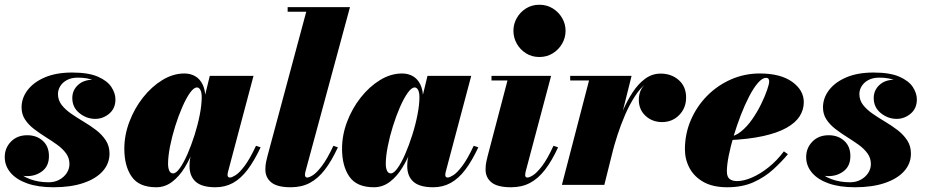

<svg xmlns="http://www.w3.org/2000/svg" viewBox="-20 -780 3908 810"><path d="M205.5 10Q141 10 95 -6.2Q49 -22.5 24.5 -51.5Q0 -80.5 0 -117.5Q0 -155.5 26.2 -182.5Q52.5 -209.5 95 -209.5Q134.5 -209.5 160.5 -186Q186.5 -162.5 186.5 -121.5Q186.5 -80 159 -58.5Q131.5 -37 94 -37Q68.5 -37 47.2 -48.8Q26 -60.5 13.5 -79Q1 -97.5 1 -117.5H28Q28 -85.5 49.5 -61.5Q71 -37.5 106.8 -24.2Q142.5 -11 185 -11Q210.5 -11 230.2 -21.8Q250 -32.5 261.5 -50Q273 -67.5 273 -88Q273 -113.5 258.5 -133.2Q244 -153 221 -169.5Q198 -186 172 -202.2Q146 -218.5 123 -236.2Q100 -254 85.5 -276Q71 -298 71 -327Q71 -366.5 96.5 -400Q122 -433.5 169.8 -453.8Q217.5 -474 284 -474Q353 -474 393 -456.5Q433 -439 450 -412.8Q467 -386.5 467 -360.5Q467 -322.5 440.8 -300.5Q414.5 -278.5 382 -278.5Q345 -278.5 315 -302.8Q285 -327 285 -366.5Q285 -399 308.8 -421.2Q332.5 -443.5 372 -443.5Q409.5 -443.5 437.8 -420.8Q466 -398 466 -360.5H442.5Q442.5 -383 426.5 -404Q410.5 -425 380.8 -438.8Q351 -452.5 309 -452.5Q281 -452.5 262.2 -442.2Q243.5 -432 234 -416.2Q224.5 -400.5 224.5 -383.5Q224.5 -357.5 240.2 -337.2Q256 -317 280.8 -300Q305.5 -283 333.2 -266.5Q361 -250 385.8 -231Q410.5 -212 426.2 -188Q442 -164 442 -132Q442 -90 413.5 -58Q385 -26 332 -8Q279 10 205.5 10Z M639 10Q566.5 10 535.5 -34.8Q504.5 -79.5 504.5 -152.5Q504.5 -210 525.8 -266.2Q547 -322.5 583.2 -368.5Q619.5 -414.5 664.8 -442.2Q710 -470 758 -470Q783.5 -470 803.5 -458.5Q823.5 -447 835 -423.2Q846.5 -399.5 846.5 -363.5Q846.5 -347.5 841.2 -314.2Q836 -281 825.5 -238.8Q815 -196.5 798.2 -153Q781.5 -109.5 758.8 -72.5Q736 -35.5 706 -12.8Q676 10 639 10ZM710.5 -48.5Q723 -48.5 739 -71Q755 -93.5 771 -130.2Q787 -167 800.8 -210.2Q814.5 -253.5 822.8 -295.8Q831 -338 831 -371Q831 -383.5 828.5 -392.5Q826 -401.5 821.5 -406.2Q817 -411 811 -411Q797.5 -411 781.2 -388Q765 -365 748.8 -327.8Q732.5 -290.5 719 -247.2Q705.5 -204 697.2 -162Q689 -120 689 -88.5Q689 -72 694 -60.2Q699 -48.5 710.5 -48.5ZM889 10Q832 10 805.8 -13.2Q779.5 -36.5 779.5 -79.5Q779.5 -90 780.2 -97.5Q781 -105 782 -110L798 -184L824 -265.5L837.5 -346.5L865 -460H1049.5L942 -55.5Q940 -48 940 -41Q940 -37 942.5 -34Q945 -31 950 -31Q958 -31 974 -41Q990 -51 1011.8 -79.8Q1033.5 -108.5 1060 -165L1079.5 -158.5Q1052.5 -101 1024.2 -63.8Q996 -26.5 962.8 -8.2Q929.5 10 889 10Z M1207 10Q1149.5 10 1124.5 -10.5Q1099.5 -31 1099.5 -65Q1099.5 -83 1102.8 -98Q1106 -113 1108.5 -122L1272 -730.5H1193.5V-750H1456.5L1269.5 -59.5Q1268.5 -55 1267.5 -51Q1266.5 -47 1266.5 -43.5Q1266.5 -31 1276 -31Q1284.5 -31 1300.2 -41Q1316 -51 1338 -79.8Q1360 -108.5 1386.5 -165L1405.5 -158.5Q1379 -101 1350.2 -63.8Q1321.5 -26.5 1286.8 -8.2Q1252 10 1207 10Z M1557.5 10Q1485 10 1454 -34.8Q1423 -79.5 1423 -152.5Q1423 -210 1444.2 -266.2Q1465.5 -322.5 1501.8 -368.5Q1538 -414.5 1583.2 -442.2Q1628.5 -470 1676.5 -470Q1702 -470 1722 -458.5Q1742 -447 1753.5 -423.2Q1765 -399.5 1765 -363.5Q1765 -347.5 1759.8 -314.2Q1754.5 -281 1744 -238.8Q1733.5 -196.5 1716.8 -153Q1700 -109.5 1677.2 -72.5Q1654.5 -35.5 1624.5 -12.8Q1594.5 10 1557.5 10ZM1629 -48.5Q1641.5 -48.5 1657.5 -71Q1673.5 -93.5 1689.5 -130.2Q1705.5 -167 1719.2 -210.2Q1733 -253.5 1741.2 -295.8Q1749.5 -338 1749.5 -371Q1749.5 -383.5 1747 -392.5Q1744.5 -401.5 1740 -406.2Q1735.5 -411 1729.5 -411Q1716 -411 1699.8 -388Q1683.5 -365 1667.2 -327.8Q1651 -290.5 1637.5 -247.2Q1624 -204 1615.8 -162Q1607.5 -120 1607.5 -88.5Q1607.5 -72 1612.5 -60.2Q1617.5 -48.5 1629 -48.5ZM1807.5 10Q1750.5 10 1724.2 -13.2Q1698 -36.5 1698 -79.5Q1698 -90 1698.8 -97.5Q1699.5 -105 1700.5 -110L1716.5 -184L1742.5 -265.5L1756 -346.5L1783.5 -460H1968L1860.5 -55.5Q1858.5 -48 1858.5 -41Q1858.5 -37 1861 -34Q1863.5 -31 1868.5 -31Q1876.5 -31 1892.5 -41Q1908.5 -51 1930.2 -79.8Q1952 -108.5 1978.5 -165L1998 -158.5Q1971 -101 1942.8 -63.8Q1914.5 -26.5 1881.2 -8.2Q1848 10 1807.5 10Z M2136.5 10Q2078.5 10 2053.5 -10.5Q2028.5 -31 2028.5 -65Q2028.5 -84 2032 -99Q2035.5 -114 2037.5 -122.5L2121 -440.5H2053.5V-460H2305L2198.5 -59.5Q2197.5 -55.5 2196.5 -50.8Q2195.5 -46 2195.5 -41.5Q2195.5 -36.5 2197.8 -33.8Q2200 -31 2205 -31Q2213.5 -31 2229.2 -41Q2245 -51 2267 -79.8Q2289 -108.5 2315 -165L2334.5 -158.5Q2308 -101 2279.2 -63.8Q2250.5 -26.5 2215.8 -8.2Q2181 10 2136.5 10ZM2255.5 -539.5Q2224 -539.5 2199.2 -555Q2174.5 -570.5 2160.2 -595.8Q2146 -621 2146 -650Q2146 -679 2160.2 -704Q2174.5 -729 2199.2 -744.5Q2224 -760 2255.5 -760Q2287 -760 2312 -744.5Q2337 -729 2351.5 -704Q2366 -679 2366 -650Q2366 -621 2351.5 -595.8Q2337 -570.5 2312 -555Q2287 -539.5 2255.5 -539.5Z M2350.5 0 2465 -440.5H2385.5V-460H2644.5L2529.5 0ZM2551 -133Q2560.5 -173.5 2574 -219.5Q2587.5 -265.5 2606.2 -309.8Q2625 -354 2648.8 -390.2Q2672.5 -426.5 2702 -448Q2731.5 -469.5 2767 -469.5Q2812.5 -469.5 2843.5 -442.2Q2874.5 -415 2874.5 -368.5Q2874.5 -324.5 2845.5 -294.8Q2816.5 -265 2773 -265Q2732 -265 2703.5 -291.2Q2675 -317.5 2675 -358.5Q2675 -401 2703.8 -426.8Q2732.5 -452.5 2774.5 -452.5Q2816.5 -452.5 2845 -431.2Q2873.5 -410 2873.5 -368.5L2854 -369Q2854 -408.5 2829.5 -429.5Q2805 -450.5 2765 -450.5Q2734 -450.5 2707.2 -429.2Q2680.5 -408 2658 -373Q2635.5 -338 2617.2 -295.8Q2599 -253.5 2585.2 -211Q2571.5 -168.5 2562.5 -133Z M3048 10Q2987.5 10 2948 -12.2Q2908.5 -34.5 2889 -71Q2869.5 -107.5 2869.5 -150Q2869.5 -215.5 2894.5 -273.5Q2919.5 -331.5 2963.2 -375.8Q3007 -420 3064 -445Q3121 -470 3185 -470Q3273 -470 3322 -434.8Q3371 -399.5 3371 -349Q3371 -317 3353.5 -289.5Q3336 -262 3298.2 -240.8Q3260.5 -219.5 3199.8 -206Q3139 -192.5 3052 -188.5V-202.5Q3080 -204 3106 -225Q3132 -246 3153.5 -277Q3175 -308 3191 -340.8Q3207 -373.5 3216 -399.8Q3225 -426 3225 -436Q3225 -443 3222.2 -447.2Q3219.5 -451.5 3211.5 -451.5Q3196 -451.5 3177.5 -430.2Q3159 -409 3140.5 -373.2Q3122 -337.5 3105.2 -294.2Q3088.5 -251 3075.2 -206.5Q3062 -162 3054.2 -122.8Q3046.5 -83.5 3046.5 -57Q3046.5 -34 3058 -25Q3069.5 -16 3089.5 -16Q3117.5 -16 3152.2 -31Q3187 -46 3222.2 -74Q3257.5 -102 3287 -141.5L3304 -129.5Q3277 -97 3241.5 -64.8Q3206 -32.5 3158.8 -11.2Q3111.5 10 3048 10Z M3586.5 10Q3522 10 3476 -6.2Q3430 -22.5 3405.5 -51.5Q3381 -80.5 3381 -117.5Q3381 -155.5 3407.2 -182.5Q3433.5 -209.5 3476 -209.5Q3515.5 -209.5 3541.5 -186Q3567.5 -162.5 3567.5 -121.5Q3567.5 -80 3540 -58.5Q3512.5 -37 3475 -37Q3449.5 -37 3428.2 -48.8Q3407 -60.5 3394.5 -79Q3382 -97.5 3382 -117.5H3409Q3409 -85.5 3430.5 -61.5Q3452 -37.5 3487.8 -24.2Q3523.5 -11 3566 -11Q3591.5 -11 3611.2 -21.8Q3631 -32.5 3642.5 -50Q3654 -67.5 3654 -88Q3654 -113.5 3639.5 -133.2Q3625 -153 3602 -169.5Q3579 -186 3553 -202.2Q3527 -218.5 3504 -236.2Q3481 -254 3466.5 -276Q3452 -298 3452 -327Q3452 -366.5 3477.5 -400Q3503 -433.5 3550.8 -453.8Q3598.5 -474 3665 -474Q3734 -474 3774 -456.5Q3814 -439 3831 -412.8Q3848 -386.5 3848 -360.5Q3848 -322.5 3821.8 -300.5Q3795.5 -278.5 3763 -278.5Q3726 -278.5 3696 -302.8Q3666 -327 3666 -366.5Q3666 -399 3689.8 -421.2Q3713.5 -443.5 3753 -443.5Q3790.5 -443.5 3818.8 -420.8Q3847 -398 3847 -360.5H3823.5Q3823.5 -383 3807.5 -404Q3791.5 -425 3761.8 -438.8Q3732 -452.5 3690 -452.5Q3662 -452.5 3643.2 -442.2Q3624.5 -432 3615 -416.2Q3605.5 -400.5 3605.5 -383.5Q3605.5 -357.5 3621.2 -337.2Q3637 -317 3661.8 -300Q3686.5 -283 3714.2 -266.5Q3742 -250 3766.8 -231Q3791.5 -212 3807.2 -188Q3823 -164 3823 -132Q3823 -90 3794.5 -58Q3766 -26 3713 -8Q3660 10 3586.5 10Z"/></svg>

Font: Bodoni Moda 11pt Black
Style: Italic
Weight: 900
Italic angle: -13°
Designer: Owen Earl
Foundry: indestructible type
Version: Version 2.004